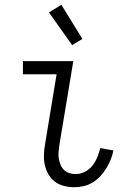

<svg xmlns="http://www.w3.org/2000/svg" viewBox="-20 -776 540 804"><path d="M291 8Q269 8 247.5 2.5Q226 -3 209.5 -15.5Q193 -28 182.5 -46.5Q172 -65 167.5 -86Q163 -107 164 -129.5Q165 -152 169 -174L217 -465H76V-520H287L228 -165Q226 -151 225 -137Q224 -123 226.5 -110Q229 -97 234 -85Q239 -73 248.5 -64Q258 -55 270.5 -51Q283 -47 297 -47Q316 -47 335 -56.5Q354 -66 367 -82.5Q380 -99 387.5 -118Q395 -137 400 -156L455 -146Q451 -126 443.5 -107.5Q436 -89 425 -71Q414 -53 400 -38Q386 -23 368 -12Q350 -1 330 3.5Q310 8 291 8ZM282 -587 185 -724 237 -756 325 -613Z"/></svg>

Font: Iosevka Light
Style: Italic
Weight: 300
Italic angle: -9°
Monospace: yes
Designer: Belleve Invis
Foundry: Belleve Invis
Version: Version 32.5.0; ttfautohint (v1.8.4)